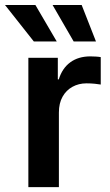

<svg xmlns="http://www.w3.org/2000/svg" viewBox="-56 -766 450 786"><path d="M60.1 0V-529.3H180.7V-440.9H184.6Q198.7 -486.8 231.9 -511Q265.1 -535.2 314 -535.2Q325.2 -535.2 336.9 -534.4Q348.6 -533.7 356.4 -532.2V-419.9Q349.6 -421.4 332.5 -423.1Q315.4 -424.8 297.9 -424.8Q266.1 -424.8 240.5 -410.6Q214.8 -396.5 200 -369.9Q185.1 -343.3 185.1 -305.2V0ZM245.6 -596.2 159.2 -745.6H278.3L336.9 -596.2ZM82.5 -596.2 -35.6 -745.6H88.9L176.3 -596.2Z"/></svg>

Font: Inter 24pt SemiBold
Style: Regular
Weight: 600
Designer: Rasmus Andersson
Foundry: rsms
Version: Version 4.001;git-66647c0bb